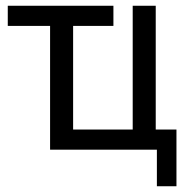

<svg xmlns="http://www.w3.org/2000/svg" viewBox="-20 -520 640 667"><path d="M593 127H525V0H154V-430H7V-500H374V-430H234V-70H441V-500H521V-70H593Z"/></svg>

Font: PT Mono
Style: Regular
Weight: 400
Monospace: yes
Designer: A.Korolkova, I.Chaeva
Foundry: ParaType Ltd
Version: Version 1.001W OFL